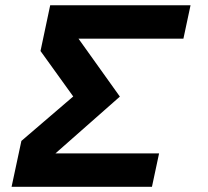

<svg xmlns="http://www.w3.org/2000/svg" viewBox="-20 -716 796 736"><path d="M562.5 0H24.4L62 -175.8L260.7 -346.2L135.3 -520.5L172.4 -695.8H710.4L683.1 -567.9H280.8L439.5 -345.7L192.4 -127.9H589.8Z"/></svg>

Font: Tuffy
Style: BoldItalic
Weight: 700
Italic angle: -12°
Designer: Thatcher Ulrich, Karoly Barta, Michael Everson
Version: Version 001.271